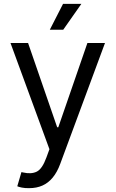

<svg xmlns="http://www.w3.org/2000/svg" viewBox="-20 -768 597 992"><path d="M130.9 204.1Q109.4 204.6 92.8 201.2Q76.2 197.8 69.3 194.3L90.8 121.1L99.1 123Q141.1 132.8 169.7 118.9Q198.2 105 219.7 45.9L235.4 2.9L34.2 -545.9H125L275.4 -110.4H281.2L431.6 -545.9H522.5L291 79.1Q275.4 121.6 252.4 149.4Q229.5 177.2 199.2 190.7Q168.9 204.1 130.9 204.1ZM237.3 -614.3 305.7 -748H400.4L306.6 -614.3Z"/></svg>

Font: Inter V
Style: 
Weight: 400
Designer: Rasmus Andersson
Foundry: rsms
Version: Version 4.000;git-a3f224843